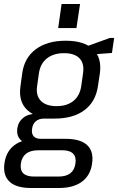

<svg xmlns="http://www.w3.org/2000/svg" viewBox="-39 -751 589 957"><path d="M234 -160Q143 -160 97.5 -202Q52 -244 63 -321L72 -387Q83 -464 140 -506Q197 -548 288 -548Q380 -548 424.5 -506Q469 -464 459 -387L449 -321Q438 -244 382 -202Q326 -160 234 -160ZM115 186Q42 186 8.5 154.5Q-25 123 -17 64Q-9 4 33 -27.5Q75 -59 149 -59H289Q362 -59 395.5 -27.5Q429 4 420 64Q412 123 369.5 154.5Q327 186 255 186ZM253 129Q328 129 337 64Q342 32 325.5 15Q309 -2 272 -2H152Q75 -2 65 64Q56 130 133 129ZM122 -35Q81 -35 62 -55.5Q43 -76 47 -110Q52 -144 77 -164Q102 -184 144 -184H237L234 -160H181Q155 -160 139.5 -146.5Q124 -133 121 -110Q117 -86 128 -72.5Q139 -59 165 -59H220L216 -35ZM243 -222Q295 -222 327 -248Q359 -274 366 -322L375 -386Q382 -434 357.5 -460Q333 -486 280 -486Q228 -486 195 -460Q162 -434 155 -386L146 -322Q139 -275 164.5 -248.5Q190 -222 243 -222ZM376 -514 509 -562H530L519 -487L371 -476ZM360 -731 342 -611H251L268 -731Z"/></svg>

Font: Pathway Extreme SemiCondensed
Style: Italic
Weight: 400
Width: 4
Italic angle: -8°
Version: Version 1.001;gftools[0.9.26]